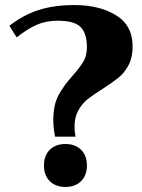

<svg xmlns="http://www.w3.org/2000/svg" viewBox="-20 -730 564 760"><path d="M191 -254Q191 -314 211 -352Q231 -390 268 -431Q297 -464 310.5 -487Q324 -510 324 -543Q324 -597 299.5 -622.5Q275 -648 208 -648Q162 -648 125.5 -632Q89 -616 46 -582L17 -628Q74 -672 135 -691Q196 -710 274 -710Q374 -710 439.5 -669.5Q505 -629 505 -546Q505 -503 489 -472.5Q473 -442 449.5 -423Q426 -404 386 -378Q349 -355 327 -337.5Q305 -320 290 -293Q275 -266 275 -228Q275 -209 279 -189H198Q191 -224 191 -254ZM154 -75Q154 -114 177 -137Q200 -160 239 -160Q278 -160 301 -137Q324 -114 324 -75Q324 -36 301 -13Q278 10 239 10Q200 10 177 -13Q154 -36 154 -75Z"/></svg>

Font: Trirong Black
Style: Regular
Weight: 900
Designer: Katatrad Team
Foundry: CadsonDemak
Version: Version 1.001